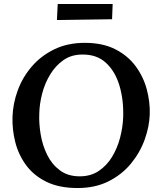

<svg xmlns="http://www.w3.org/2000/svg" viewBox="-20 -932 811 968"><path d="M408 -716Q498 -716 561.5 -683.5Q625 -651 664 -598Q703 -545 720 -481.5Q737 -418 735 -356Q733 -294 709.5 -228.5Q686 -163 640.5 -107.5Q595 -52 527.5 -18Q460 16 371 16Q278 16 214 -15.5Q150 -47 111.5 -99.5Q73 -152 57 -215.5Q41 -279 43 -342Q45 -410 69.5 -476.5Q94 -543 140.5 -597Q187 -651 254 -683.5Q321 -716 408 -716ZM395 -657Q340 -657 300 -629Q260 -601 233 -556.5Q206 -512 192.5 -460Q179 -408 178 -358Q176 -309 185 -254.5Q194 -200 217.5 -152Q241 -104 281.5 -73.5Q322 -43 382 -43Q438 -43 478.5 -70.5Q519 -98 545.5 -142Q572 -186 585.5 -238Q599 -290 601 -340Q604 -427 582.5 -499.5Q561 -572 514.5 -615Q468 -658 395 -657ZM267 -831 271 -912H548L545 -835Z"/></svg>

Font: Lora SemiBold
Style: Italic
Weight: 600
Italic angle: -3°
Designer: Olga Karpushina, Alexei Vanyashin (Cyrillic)
Foundry: Cyreal
Version: Version 3.011; ttfautohint (v1.8.4.7-5d5b)